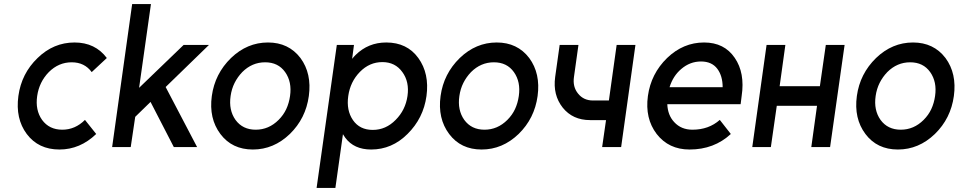

<svg xmlns="http://www.w3.org/2000/svg" viewBox="-20 -720 4693 940"><path d="M345 -512Q242 -512 164 -436Q85 -360 70 -250Q55 -139 111 -64Q168 12 271 12Q372 12 451 -64L396 -133Q348 -85 285 -85Q221 -85 186 -133Q152 -181 162 -250Q172 -319 219 -367Q267 -415 331 -415Q394 -415 429 -367L503 -436Q446 -512 345 -512Z M529 0H620L642 -148L717 -221L831 0H945L791 -294L1003 -500H879L661 -290L719 -700H627Z M1292 -512Q1190 -512 1111 -436Q1032 -359 1017 -250Q1002 -140 1059 -64Q1116 12 1218 12Q1320 12 1399 -64Q1477 -140 1492 -250Q1507 -360 1451 -436Q1393 -512 1292 -512ZM1278 -415Q1342 -415 1376 -367Q1410 -319 1400 -250Q1395 -215 1381.5 -186Q1368 -157 1344 -133Q1296 -85 1232 -85Q1168 -85 1133 -133Q1099 -181 1109 -250Q1114 -285 1128.5 -314Q1143 -343 1166 -367Q1214 -415 1278 -415Z M1713 -500 1704 -432Q1708 -437 1712.5 -442Q1717 -447 1721 -451Q1783 -512 1871 -512Q1973 -512 2028 -436Q2083 -360 2068 -250Q2053 -141 1975 -64Q1899 12 1797 12Q1713 12 1670 -46Q1667 -50 1664.5 -54.5Q1662 -59 1659 -63L1622 200H1530L1629 -500ZM1805 -84Q1869 -84 1917 -133Q1965 -181 1975 -250Q1985 -319 1950 -367Q1915 -416 1852 -416Q1789 -416 1742 -368Q1695 -320 1685 -250Q1675 -180 1708 -132Q1741 -84 1805 -84Z M2412 -512Q2310 -512 2231 -436Q2152 -359 2137 -250Q2122 -140 2179 -64Q2236 12 2338 12Q2440 12 2519 -64Q2597 -140 2612 -250Q2627 -360 2571 -436Q2513 -512 2412 -512ZM2398 -415Q2462 -415 2496 -367Q2530 -319 2520 -250Q2515 -215 2501.5 -186Q2488 -157 2464 -133Q2416 -85 2352 -85Q2288 -85 2253 -133Q2219 -181 2229 -250Q2234 -285 2248.5 -314Q2263 -343 2286 -367Q2334 -415 2398 -415Z M2720 -500 2698 -343Q2686 -255 2735 -193Q2784 -132 2869 -132H2947L2928 0H3021L3091 -500H2999L2961 -228H2883Q2837 -228 2810 -262Q2783 -295 2790 -343L2812 -500Z M3606 -210 3611 -250Q3628 -363 3577 -437Q3526 -512 3427 -512Q3325 -512 3246 -436Q3167 -359 3152 -250Q3137 -140 3195 -64Q3254 12 3356 12Q3476 12 3558 -64L3504 -133Q3450 -85 3370 -85Q3315 -85 3281 -122Q3265 -139 3256.5 -161Q3248 -183 3247 -210ZM3412 -419Q3465 -419 3492 -383Q3518 -348 3518 -293H3258Q3275 -348 3315 -382Q3358 -419 3412 -419Z M3663 0H3754L3783 -202H3980L3952 0H4044L4115 -500H4023L3994 -298H3797L3825 -500H3733Z M4450 -512Q4348 -512 4269 -436Q4190 -359 4175 -250Q4160 -140 4217 -64Q4274 12 4376 12Q4478 12 4557 -64Q4635 -140 4650 -250Q4665 -360 4609 -436Q4551 -512 4450 -512ZM4436 -415Q4500 -415 4534 -367Q4568 -319 4558 -250Q4553 -215 4539.5 -186Q4526 -157 4502 -133Q4454 -85 4390 -85Q4326 -85 4291 -133Q4257 -181 4267 -250Q4272 -285 4286.5 -314Q4301 -343 4324 -367Q4372 -415 4436 -415Z"/></svg>

Font: Unageo
Style: Medium-Italic
Weight: 500
Designer: Richard Sepsi
Foundry: Richard Sepsi
Version: Version 2.000